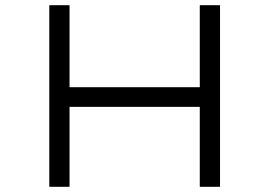

<svg xmlns="http://www.w3.org/2000/svg" viewBox="-20 -720 1038 740"><path d="M750 0V-700H828V0ZM170 0V-700H248V0ZM208 -308 209 -384H783V-308Z"/></svg>

Font: Lexend Tera Light
Style: Regular
Weight: 300
Designer: Bonnie Shaver-Troup, Thomas Jockin
Foundry: Lexend
Version: Version 1.007